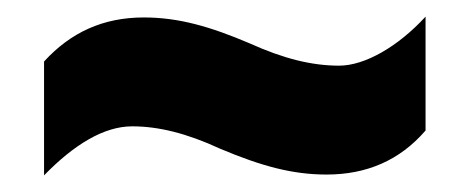

<svg xmlns="http://www.w3.org/2000/svg" viewBox="-20 -468 566 231"><path d="M245 -289C295 -268 332 -258 373 -258C421 -258 461 -275 492 -311V-448C459 -412 419 -389 388 -389C356 -389 322 -397 280 -416C233 -436 195 -447 153 -447C104 -447 65 -429 33 -394V-257C69 -294 105 -316 139 -316C170 -316 204 -308 245 -289Z"/></svg>

Font: Noto Sans Hebrew Condensed Black
Style: Regular
Weight: 900
Width: 3
Designer: Monotype Design Team
Foundry: Monotype Imaging Inc.
Version: Version 2.004